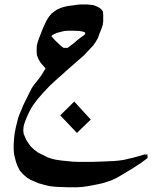

<svg xmlns="http://www.w3.org/2000/svg" viewBox="-20 -501 667 842"><path d="M377.9 23.4 317.4 82 244.1 4.9 305.7 -55.7ZM276.4 -291 289.1 -300.8 303.7 -311.5 319.3 -325.2 332 -335 345.7 -344.7 353.5 -351.6V-358.4L343.8 -362.3L327.1 -365.2L302.7 -366.2H277.3L262.7 -365.2L243.2 -360.4L228.5 -356.4L211.9 -348.6L205.1 -342.8L214.8 -331.1L228.5 -317.4L246.1 -300.8L258.8 -291ZM308.6 -478.5 320.3 -480.5 334 -481.4H362.3L389.6 -478.5L400.4 -474.6L414.1 -467.8L423.8 -460.9L430.7 -451.2L432.6 -436.5V-407.2L430.7 -392.6L425.8 -377L417 -355.5L409.2 -334L400.4 -318.4L389.6 -302.7L377 -289.1L363.3 -274.4L347.7 -257.8L333 -245.1L318.4 -232.4L301.8 -217.8L286.1 -204.1L269.5 -189.5L255.9 -176.8L240.2 -163.1L223.6 -148.4L211.9 -137.7L196.3 -123L182.6 -108.4L168.9 -93.8L156.2 -79.1L143.6 -64.5L128.9 -44.9L122.1 -35.2L117.2 -27.3L105.5 -4.9L96.7 14.6L89.8 32.2L84 50.8L82 69.3L84 86.9L95.7 113.3L104.5 127L116.2 142.6L130.9 156.2L145.5 167L158.2 173.8L172.9 180.7L189.5 189.5L208 195.3L223.6 199.2L250 203.1L271.5 205.1L298.8 208L325.2 209H382.8L411.1 208L437.5 207L457 206.1L480.5 205.1L502 203.1L522.5 200.2L543 195.3L564.5 190.4L582 185.5L596.7 181.6L612.3 176.8H627V192.4L612.3 203.1L597.7 213.9L572.3 230.5L550.8 244.1L529.3 256.8L509.8 268.6L489.3 280.3L465.8 291L447.3 296.9L428.7 302.7L406.2 307.6L386.7 311.5L365.2 315.4L343.8 318.4L318.4 320.3H279.3L252 319.3L226.6 318.4L198.2 315.4L177.7 310.5L149.4 302.7L130.9 294.9L115.2 288.1L98.6 278.3L83 264.6L67.4 248L56.6 226.6L49.8 208L42 176.8L40 157.2V131.8L42 103.5L44.9 80.1L49.8 55.7L54.7 36.1L59.6 16.6L66.4 -2L75.2 -22.5L80.1 -35.2L86.9 -49.8L95.7 -67.4L102.5 -81.1L111.3 -98.6L119.1 -114.3L128.9 -128.9L138.7 -140.6L151.4 -157.2L160.2 -168.9L169.9 -184.6L179.7 -201.2L158.2 -225.6L148.4 -242.2L141.6 -259.8L140.6 -280.3L141.6 -301.8L146.5 -320.3L151.4 -334L157.2 -348.6L167 -374L174.8 -391.6L184.6 -412.1L195.3 -428.7L206.1 -441.4L215.8 -449.2L228.5 -458L245.1 -465.8L260.7 -470.7L277.3 -474.6L293.9 -476.6Z"/></svg>

Font: LaylaRuqaa
Style: Regular
Weight: 400
Version: Version 2.0